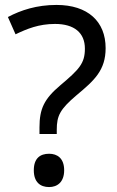

<svg xmlns="http://www.w3.org/2000/svg" viewBox="-20 -744 474 778"><path d="M140 -228V-201H210V-218C210 -275 223 -301 290 -358C362 -418 408 -459 408 -549C408 -657 336 -724 209 -724C129 -724 65 -703 12 -675L43 -605C89 -627 137 -647 203 -647C281 -647 324 -611 324 -547C324 -487 301 -463 224 -398C159 -343 140 -303 140 -228ZM117 -54C117 -6 143 14 179 14C212 14 240 -6 240 -54C240 -103 212 -121 179 -121C143 -121 117 -103 117 -54Z"/></svg>

Font: Noto Sans Hebrew Droid
Style: Bold
Weight: 700
Designer: Monotype Design Team
Foundry: Monotype Imaging Inc.
Version: Version 1.100